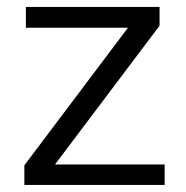

<svg xmlns="http://www.w3.org/2000/svg" viewBox="-20 -541 536 554"><path d="M153.3 -66.4H455.1V-7.3H50.3V-64L340.3 -449.2L349.1 -460.9H334.5H54.7V-521H440.4V-466.8L147.5 -78.1L138.7 -66.4Z"/></svg>

Font: Vazir Light
Style: Light
Weight: 300
Designer: Saber Rastikerdar
Foundry: Saber Rastikerdar
Version: Version 30.0.0